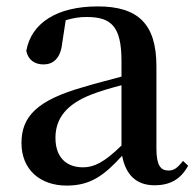

<svg xmlns="http://www.w3.org/2000/svg" viewBox="-20 -563 613 599"><path d="M462 15C511 15 544 -4 567 -46L551 -61C533 -38 522 -31 506 -31C481 -31 468 -47 468 -100V-356C468 -488 411 -543 285 -543C156 -543 77 -490 62 -404C68 -376 88 -362 116 -362C145 -362 169 -380 174 -428L185 -500C208 -507 229 -510 250 -510C328 -510 359 -480 359 -372V-324C318 -313 275 -302 239 -291C95 -250 47 -199 47 -117C47 -33 106 16 188 16C263 16 305 -16 361 -77C372 -19 404 15 462 15ZM359 -109C304 -55 272 -41 239 -41C188 -41 153 -71 153 -133C153 -194 188 -238 265 -268C290 -278 324 -288 359 -297Z"/></svg>

Font: GenKiMin2 TW SB
Style: Regular
Weight: 600
Version: Version 2.100;PS 2.1;hotconv 16.6.51;makeotf.lib2.5.65220 DE